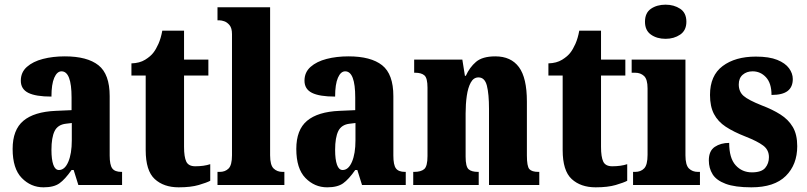

<svg xmlns="http://www.w3.org/2000/svg" viewBox="-20 -791 3449 821"><path d="M166 10Q112 10 73 -30Q34 -70 34 -154Q34 -236 80 -274.5Q126 -313 218 -317L286 -320V-374Q286 -486 243 -486Q224 -486 212 -458.5Q200 -431 200 -378Q133 -378 101 -394Q69 -410 69 -446Q69 -482 95 -505Q121 -528 163.5 -539Q206 -550 257 -550Q353 -550 401 -512Q449 -474 449 -380V-126Q449 -86 460 -71Q471 -56 499 -56H502V0H315L295 -64H286Q258 -24 234 -7Q210 10 166 10ZM232 -64Q257 -64 272 -99Q287 -134 287 -191V-265L262 -262Q227 -258 213.5 -230.5Q200 -203 200 -150Q200 -109 208 -86.5Q216 -64 232 -64Z M744 10Q680 10 641.5 -25.5Q603 -61 603 -149V-468H542V-520Q577 -521 600.5 -535.5Q624 -550 636 -566Q647 -580 657.5 -603.5Q668 -627 674 -660H767V-536H871V-468H767V-163Q767 -120 776.5 -100Q786 -80 815 -80Q852 -80 879 -89V-18Q864 -10 830 0Q796 10 744 10Z M910 0V-56H920Q943 -56 957.5 -70.5Q972 -85 972 -127V-645Q972 -671 961.5 -683.5Q951 -696 939 -700Q927 -704 920 -704H910V-760H1135V-127Q1135 -85 1150 -70.5Q1165 -56 1188 -56H1196V0Z M1379 10Q1325 10 1286 -30Q1247 -70 1247 -154Q1247 -236 1293 -274.5Q1339 -313 1431 -317L1499 -320V-374Q1499 -486 1456 -486Q1437 -486 1425 -458.5Q1413 -431 1413 -378Q1346 -378 1314 -394Q1282 -410 1282 -446Q1282 -482 1308 -505Q1334 -528 1376.5 -539Q1419 -550 1470 -550Q1566 -550 1614 -512Q1662 -474 1662 -380V-126Q1662 -86 1673 -71Q1684 -56 1712 -56H1715V0H1528L1508 -64H1499Q1471 -24 1447 -7Q1423 10 1379 10ZM1445 -64Q1470 -64 1485 -99Q1500 -134 1500 -191V-265L1475 -262Q1440 -258 1426.5 -230.5Q1413 -203 1413 -150Q1413 -109 1421 -86.5Q1429 -64 1445 -64Z M1747 0V-56H1751Q1780 -56 1794 -68Q1808 -80 1808 -124V-416Q1808 -457 1795 -468.5Q1782 -480 1755 -480H1751V-536H1957L1968 -467H1972Q1988 -503 2015.5 -526.5Q2043 -550 2098 -550Q2165 -550 2199 -504Q2233 -458 2233 -357V-126Q2233 -80 2243.5 -68Q2254 -56 2282 -56H2286V0H2071V-325Q2071 -389 2062 -424.5Q2053 -460 2026 -460Q2005 -460 1993 -438Q1981 -416 1976 -381Q1971 -346 1971 -306V-121Q1971 -79 1983.5 -67.5Q1996 -56 2024 -56H2027V0Z M2527 10Q2463 10 2424.5 -25.5Q2386 -61 2386 -149V-468H2325V-520Q2360 -521 2383.5 -535.5Q2407 -550 2419 -566Q2430 -580 2440.5 -603.5Q2451 -627 2457 -660H2550V-536H2654V-468H2550V-163Q2550 -120 2559.5 -100Q2569 -80 2598 -80Q2635 -80 2662 -89V-18Q2647 -10 2613 0Q2579 10 2527 10Z M2826 -625Q2789 -625 2763.5 -643Q2738 -661 2738 -698Q2738 -736 2763.5 -753.5Q2789 -771 2826 -771Q2862 -771 2888.5 -753.5Q2915 -736 2915 -698Q2915 -661 2888.5 -643Q2862 -625 2826 -625ZM2687 0V-56H2696Q2720 -56 2734.5 -71Q2749 -86 2749 -129V-413Q2749 -452 2734 -466Q2719 -480 2696 -480H2681V-536H2911V-127Q2911 -85 2926 -70.5Q2941 -56 2964 -56H2973V0Z M3193 10Q3123 10 3083 -5Q3043 -20 3027 -46Q3011 -72 3011 -105Q3011 -146 3036.5 -163Q3062 -180 3098 -180Q3098 -115 3125.5 -84.5Q3153 -54 3195 -54Q3236 -54 3252 -73Q3268 -92 3268 -119Q3268 -150 3243.5 -168.5Q3219 -187 3168 -207Q3117 -227 3083.5 -249Q3050 -271 3033 -303.5Q3016 -336 3016 -385Q3016 -468 3070 -508.5Q3124 -549 3212 -549Q3269 -549 3303.5 -535Q3338 -521 3354 -499Q3370 -477 3370 -453Q3370 -419 3348 -402Q3326 -385 3279 -385Q3279 -435 3255.5 -460.5Q3232 -486 3198 -486Q3173 -486 3156 -471.5Q3139 -457 3139 -430Q3139 -399 3159.5 -381Q3180 -363 3238 -340Q3283 -323 3317 -301.5Q3351 -280 3370 -248Q3389 -216 3389 -166Q3389 -87 3340 -38.5Q3291 10 3193 10Z"/></svg>

Font: Noto Serif Tamil ExtraCondensed Black
Style: Italic
Weight: 900
Width: 2
Italic angle: -12°
Designer: Indian Type Foundry, Tom Grace, and the Monotype Design Team
Foundry: Monotype Imaging Inc.
Version: Version 2.003; ttfautohint (v1.8.4.7-5d5b)